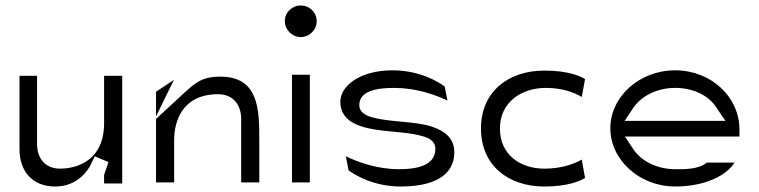

<svg xmlns="http://www.w3.org/2000/svg" viewBox="-20 -693 2765 699"><path d="M51 -150C51 -69 98 -14 181 -14C261 -14 299 -71 310 -93L325 -124L375 -103L359 -56V-25H425V-417H359V-245C359 -88 230 -79 199 -79C145 -79 115 -116 115 -168V-417H51Z M548 -29H614V-183C614 -252 644 -350 774 -350C829 -350 858 -311 858 -260V-29H924V-183C924 -293 923 -414 782 -414C713 -414 689 -389 652 -356L548 -260ZM548 -269 613 -402 548 -359Z M1017 -616C1017 -584 1044 -558 1075 -558C1106 -558 1133 -584 1133 -616C1133 -648 1107 -673 1075 -673C1043 -673 1017 -648 1017 -616ZM1043 -29H1108V-421H1043Z M1219 -323C1219 -257 1276 -232 1348 -221C1403 -212 1471 -212 1519 -197C1538 -192 1565 -181 1565 -151C1565 -93 1504 -77 1433 -77C1354 -77 1285 -102 1239 -124L1249 -73C1270 -57 1339 -14 1439 -14C1589 -14 1634 -75 1634 -138C1634 -189 1601 -215 1555 -231C1493 -253 1397 -247 1331 -267C1311 -273 1288 -285 1288 -310C1288 -363 1353 -373 1415 -373C1494 -373 1562 -349 1609 -327L1599 -378C1578 -394 1509 -437 1409 -437C1289 -437 1219 -379 1219 -323Z M1731 -225C1731 -91 1830 -14 1962 -14C2048 -14 2091 -34 2110 -45L2098 -112C2070 -96 2024 -79 1962 -79C1875 -79 1800 -129 1800 -225C1800 -322 1880 -373 1967 -373C2027 -373 2069 -357 2098 -340L2110 -405C2093 -416 2048 -436 1962 -436C1830 -436 1731 -359 1731 -225Z M2202 -226C2202 -111 2308 -14 2438 -14C2549 -14 2627 -56 2654 -101H2553C2522 -75 2468 -77 2438 -77C2373 -77 2314 -106 2285 -151L2255 -196H2672V-222C2672 -340 2569 -437 2438 -437C2308 -437 2202 -341 2202 -226ZM2254 -253 2284 -298C2313 -343 2372 -373 2438 -373C2503 -373 2562 -346 2591 -297L2621 -253Z"/></svg>

Font: Charger Static
Style: Regular
Weight: 1000
Designer: Jasper
Foundry: KineticPlasma Fonts/Cannot Into Space Fonts
Version: Version 1.1